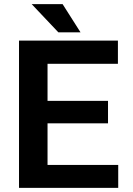

<svg xmlns="http://www.w3.org/2000/svg" viewBox="-20 -907 640 927"><path d="M501.5 -311.5H209.5V-110.8H550.8V0H71.8V-710.9H549.3V-599.1H209.5V-419.9H501.5ZM368.7 -751H261.7L132.8 -887.2H282.2Z"/></svg>

Font: TypoPRO Roboto Mono
Style: Bold
Weight: 700
Designer: Google
Version: Version 2.000986; 2015; ttfautohint (v1.3)